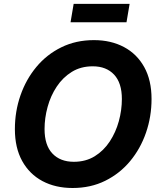

<svg xmlns="http://www.w3.org/2000/svg" viewBox="-20 -940 811 970"><path d="M346.7 9.8Q260.3 9.8 194.6 -25.1Q128.9 -60.1 92 -126.7Q55.2 -193.4 55.2 -287.6Q55.2 -377 83.3 -457.8Q111.3 -538.6 163.6 -601.6Q215.8 -664.6 289.6 -700.9Q363.3 -737.3 454.6 -737.3Q540.5 -737.3 606.2 -702.4Q671.9 -667.5 708.7 -601.1Q745.6 -534.7 745.6 -439.9Q745.6 -350.6 717.5 -269.5Q689.5 -188.5 637.2 -125.7Q585 -63 511.5 -26.6Q438 9.8 346.7 9.8ZM353 -122.6Q413.1 -122.6 458.5 -150.6Q503.9 -178.7 534.4 -225.1Q564.9 -271.5 580.3 -327.6Q595.7 -383.8 595.7 -439.9Q595.7 -521 556.4 -563Q517.1 -605 448.7 -605Q388.2 -605 342.8 -576.9Q297.4 -548.8 266.6 -502.4Q235.8 -456.1 220.5 -399.9Q205.1 -343.8 205.1 -288.1Q205.1 -206.5 244.6 -164.6Q284.2 -122.6 353 -122.6ZM634.8 -920.4 619.1 -827.6H336.4L352.1 -920.4Z"/></svg>

Font: Inter
Style: Bold Italic
Weight: 700
Italic angle: -9.39999°
Designer: Rasmus Andersson
Foundry: rsms
Version: Version 4.001;git-9221beed3